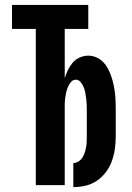

<svg xmlns="http://www.w3.org/2000/svg" viewBox="-20 -755 540 783"><path d="M279 8V-90Q290 -90 300 -96.5Q310 -103 316 -112.5Q322 -122 325.5 -132.5Q329 -143 331 -154.5Q333 -166 333.5 -177Q334 -188 334 -199V-305Q334 -317 333.5 -329Q333 -341 331.5 -353Q330 -365 328 -376.5Q326 -388 321.5 -399Q317 -410 309 -420Q301 -430 289 -430Q277 -430 269 -420Q261 -410 256.5 -399Q252 -388 249.5 -376.5Q247 -365 245.5 -353Q244 -341 244 -329Q244 -317 244 -305V0H126V-637H29V-735H340V-637H244V-436Q249 -453 257 -469.5Q265 -486 276.5 -499.5Q288 -513 305 -520.5Q322 -528 340 -528Q357 -528 373 -521Q389 -514 401 -501.5Q413 -489 421 -473.5Q429 -458 434.5 -441.5Q440 -425 443.5 -408Q447 -391 449 -374Q451 -357 451.5 -339.5Q452 -322 452 -305V-199Q452 -174 448.5 -148.5Q445 -123 436.5 -99Q428 -75 412.5 -54Q397 -33 376 -18.5Q355 -4 330 2Q305 8 279 8Z"/></svg>

Font: Iosevka Term Curly Heavy
Style: Regular
Weight: 900
Designer: Belleve Invis
Foundry: Belleve Invis
Version: Version 32.3.0